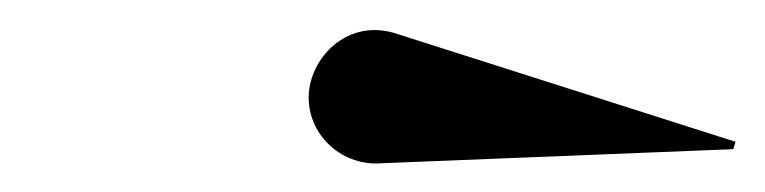

<svg xmlns="http://www.w3.org/2000/svg" viewBox="-20 -821 518 130"><path d="M239 -710.5 476.5 -720 478 -725 249 -798C215.5 -809.5 189 -781.5 189 -755C189 -728.5 212.5 -708 239 -710.5Z"/></svg>

Font: Bodoni* 36pt Medium
Style: Italic
Weight: 500
Italic angle: -13°
Version: Version 2.3